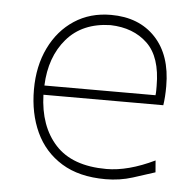

<svg xmlns="http://www.w3.org/2000/svg" viewBox="-43 -548 614 600"><g transform="rotate(5 264.0 -247.5)"><path d="M309 9Q226 9 171.2 -24.8Q116.5 -58.5 89.2 -117.2Q62 -176 62 -251Q62 -324.5 89.8 -381.8Q117.5 -439 167 -471.5Q216.5 -504 282 -504Q370 -504 421.5 -449.2Q473 -394.5 473 -297Q473 -262.5 469 -237H93Q96 -138.5 149 -80.8Q202 -23 309 -23Q377 -23 460 -63L463 -26Q434.5 -16.5 394 -3.8Q353.5 9 309 9ZM283 -472Q195 -470 146 -413Q97 -356 93.5 -266H442Q443 -273.5 443 -280.8Q443 -288 443 -295Q443 -386 399 -428Q355 -470 283 -472Z"/></g></svg>

Font: Commissioner Flair Thin
Style: Regular
Weight: 100
Designer: Kostas Bartsokas
Foundry: Kostas Bartsokas
Version: Version 1.000; ttfautohint (v1.8.3)